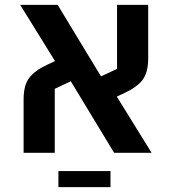

<svg xmlns="http://www.w3.org/2000/svg" viewBox="-20 -628 706 789"><path d="M77 -219Q77 -278 100 -308Q123 -338 172 -361L206 -377L63 -608H217L395 -314L461 -345V-608H589V-389Q589 -330 566 -300Q543 -270 494 -247L460 -231L603 0H449L271 -294L205 -263V0H77ZM220 75H434V141H220Z"/></svg>

Font: IBM Plex Sans Hebrew SmBld
Style: Regular
Weight: 600
Designer: Mike Abbink, Paul van der Laan, Pieter van Rosmalen, Yanek Iontef
Foundry: Bold Monday
Version: Version 1.3